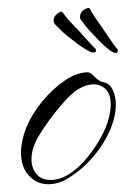

<svg xmlns="http://www.w3.org/2000/svg" viewBox="-20 -459 323 494"><path d="M275 -323Q269 -324 254 -336.5Q239 -349 224 -366Q210 -380 203.5 -388Q197 -396 189 -407Q185 -411 186 -418Q187 -426 192.5 -431Q198 -436 205 -438Q210 -440 212 -435Q217 -425 225 -413.5Q233 -402 238 -395Q246 -383 259 -364Q272 -345 279 -336Q284 -332 283 -327Q282 -322 276 -323ZM220 -324Q213 -324 196.5 -334.5Q180 -345 163 -359Q147 -371 140 -378Q133 -385 123 -395Q118 -399 118 -406Q118 -414 123 -419.5Q128 -425 134 -428Q139 -431 142 -426Q148 -417 157.5 -406.5Q167 -396 173 -390Q183 -380 198.5 -362.5Q214 -345 222 -337Q227 -334 227 -329Q227 -324 221 -324ZM104 15Q75 15 54.5 -7Q34 -29 34 -67Q34 -81 37.5 -97.5Q41 -114 48 -132Q63 -167 89.5 -199Q116 -231 147 -252Q178 -273 206 -273Q209 -273 213 -270.5Q217 -268 219 -266L224 -261Q236 -249 247.5 -247Q259 -245 266 -235Q278 -216 278 -189Q278 -152 255.5 -108.5Q233 -65 195 -30Q176 -13 153 1Q130 15 104 15ZM111 4Q135 4 160 -12.5Q185 -29 206.5 -56Q228 -83 243.5 -113Q259 -143 263 -170Q264 -175 264.5 -180.5Q265 -186 265 -190Q265 -217 252 -229.5Q239 -242 221 -242Q202 -242 182 -230Q163 -219 134 -184.5Q105 -150 82 -113Q61 -80 61 -49Q61 -27 73.5 -11.5Q86 4 111 4Z"/></svg>

Font: The Nautigal
Style: Regular
Weight: 400
Designer: Robert E. Leuschke
Foundry: Robert E. Leuschke
Version: Version 1.100; ttfautohint (v1.8.3)